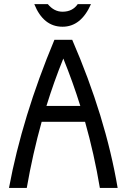

<svg xmlns="http://www.w3.org/2000/svg" viewBox="-20 -929 626 949"><path d="M24.4 0Q89.8 -351.6 249 -732.4H336.9Q502 -351.6 561.5 0H473.6Q445.8 -166.5 400.4 -327.1H186Q141.6 -168.5 112.3 0ZM209.5 -405.3H377Q339.8 -524.4 293 -639.6Q246.6 -525.4 209.5 -405.3ZM149.4 -908.7Q149.4 -908.7 216.3 -908.7Q247.1 -871.1 289.1 -871.1Q338.4 -871.1 364.3 -908.7H429.7Q380.4 -796.9 289.1 -796.9Q194.3 -796.9 149.4 -908.7Z"/></svg>

Font: Consola Mono
Style: Book
Weight: 400
Monospace: yes
Designer: Wojciech Kalinowski "wmk69" (wmk69@o2.pl)
Foundry: Wojciech Kalinowski "wmk69" (wmk69@o2.pl)
Version: Version 2.1.0